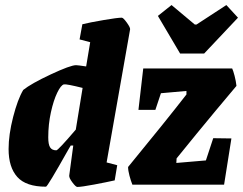

<svg xmlns="http://www.w3.org/2000/svg" viewBox="-20 -731 962 760"><path d="M495 -615 402 -88 444 -77 434 -17Q403 -10 352.5 -0.5Q302 9 286 9Q280 9 266.5 -9Q253 -27 254 -36L270 -155H260L250 -138Q168 8 162 8Q83 8 48.5 -30.5Q14 -69 14 -141Q14 -198 32 -268Q50 -338 72 -375Q103 -400 181 -436.5Q259 -473 281 -473Q288 -473 321 -468L337 -564L295 -575L306 -635Q334 -642 389.5 -651.5Q445 -661 462 -661Q468 -661 482 -641.5Q496 -622 495 -615ZM280 -218 307 -383Q243 -399 233 -397Q221 -394 206.5 -364Q192 -334 181.5 -286.5Q171 -239 171 -187Q171 -159 178.5 -147.5Q186 -136 203 -136Q210 -136 280 -218ZM824 -184 896 -183 867 0H504Q498 -15 492.5 -35.5Q487 -56 487 -70Q634 -249 718 -357V-371L617 -362L595 -296H528L547 -460H899Q903 -452 908.5 -431Q914 -410 916 -391L833 -292Q759 -203 679 -104L678 -86L795 -96ZM605 -668 659 -711 751 -634H758L876 -711L922 -661L788 -519H693Z"/></svg>

Font: Grenze ExtraBold
Style: Italic
Weight: 800
Italic angle: -10°
Designer: Renata Polastri
Foundry: Omnibus-Type
Version: Version 1.002; ttfautohint (v1.8)